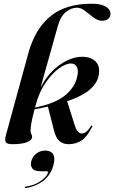

<svg xmlns="http://www.w3.org/2000/svg" viewBox="-20 -748 600 1008"><path d="M464 -82.5Q439.5 -32.5 409.8 -11.8Q380 9 339.5 9Q310.5 9 291.5 -8Q272.5 -25 263 -64.5L231.5 -188.5Q198.5 -181 161.5 -174.5Q148 -123.5 144.2 -99.5Q140.5 -75.5 140.5 -60Q140.5 -50 144.5 -44Q148.5 -38 148.5 -30Q148.5 -12 121.8 -1.5Q95 9 46 9Q16 9 10 -2Q4 -13 11.5 -40L128 -465.5Q163 -595.5 243.8 -662Q324.5 -728.5 461.5 -728.5Q510 -728.5 535 -713.5Q560 -698.5 560 -676Q560 -660.5 548.5 -649.8Q537 -639 516.5 -639Q498 -639 481.2 -649.5Q464.5 -660 448.8 -673.5Q433 -687 417.2 -697.2Q401.5 -707.5 384.5 -707.5Q354 -707.5 326 -685.2Q298 -663 283 -609.5Q249.5 -488.5 227.8 -412.5Q206 -336.5 193.5 -288Q217.5 -337 254 -373.8Q290.5 -410.5 332.8 -430.8Q375 -451 416.5 -450Q458.5 -448.5 482 -425Q505.5 -401.5 499 -357.5Q493.5 -316 454.8 -280.5Q416 -245 332.5 -216.5L372.5 -90Q386 -47 409.5 -47Q421 -47 432 -55.5Q443 -64 458 -86.5Q460.5 -90 463 -88.5Q466 -86.5 464 -82.5ZM167.5 -196.5Q165.5 -190 164 -183.5Q273 -205 325.8 -250.5Q378.5 -296 387.5 -357Q391.5 -383.5 382.5 -398.5Q373.5 -413.5 355 -414.5Q327 -416 289.8 -389Q252.5 -362 218.8 -312.8Q185 -263.5 167.5 -196.5ZM192.5 151Q160 151 149.2 135.5Q138.5 120 144 99Q150.5 74 170.8 58.2Q191 42.5 217.5 42.5Q247 42.5 258.8 61.8Q270.5 81 261 117Q248 169 209 199.8Q170 230.5 115.5 239Q110 240 110 236.5Q110.5 232.5 115 231.5Q161.5 225.5 194 202Q226.5 178.5 231 160Q233.5 151 225 151Z"/></svg>

Font: Fraunces 144pt S000 SemiBold
Style: Italic
Weight: 600
Italic angle: -16°
Version: Version 1.000; ttfautohint (v1.8.3)